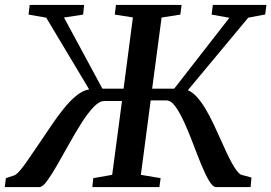

<svg xmlns="http://www.w3.org/2000/svg" viewBox="-48 -763 1107 783"><path d="M-28.5 0 -24 -36.5 12 -48.5Q22.5 -54 37.2 -72Q52 -90 70.2 -117Q88.5 -144 109.5 -174.5Q134.5 -211.5 160 -249.2Q185.5 -287 211.5 -319.5Q237.5 -352 263.8 -373.2Q290 -394.5 315.5 -398.5L140.5 -691L68.5 -703.5L73 -743H295L291 -703.5L213 -691.5L369.5 -401.5H456L494 -692L420 -703.5L425 -743H692.5L687.5 -703.5L611 -691.5L572.5 -401.5H662.5L887.5 -690.5L815 -703.5L820 -743H1038.5L1033.5 -704L964.5 -691L718 -395Q737.5 -387 755.5 -367Q773.5 -347 790.2 -318.8Q807 -290.5 822.5 -258Q838 -225.5 852.5 -192.5Q864 -166.5 875.2 -142.5Q886.5 -118.5 897 -99.2Q907.5 -80 917.2 -67.2Q927 -54.5 935 -50.5L977.5 -39L974 0H833.5Q820 0 804.8 -25.5Q789.5 -51 773 -91.2Q756.5 -131.5 739.5 -176.8Q722.5 -222 704.2 -262.2Q686 -302.5 667.8 -328Q649.5 -353.5 630.5 -353.5H566.5L526.5 -50L607 -36.5L602 0H328.5L332.5 -36.5L409.5 -50L449.5 -351H377Q357 -351 333 -325.8Q309 -300.5 283.8 -260.5Q258.5 -220.5 233.5 -175.5Q208.5 -130.5 185.5 -90.5Q162.5 -50.5 144 -25.2Q125.5 0 112.5 0Z"/></svg>

Font: Merriweather 48pt Medium
Style: Italic
Weight: 500
Italic angle: -7.8°
Version: Version 2.101